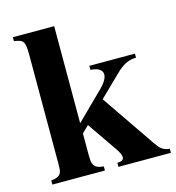

<svg xmlns="http://www.w3.org/2000/svg" viewBox="-104 -777 795 866"><g transform="rotate(-15 294.0 -344.0)"><path d="M587.9 0V-19Q574.7 -20 565.9 -23.4Q557.1 -26.9 550 -32.5Q543 -38.1 536.6 -46.1Q530.3 -54.2 522.9 -64.9L353 -313L456.1 -413.1Q472.7 -429.7 495.1 -442.4Q517.6 -455.1 546.9 -455.1V-474.1H334V-455.1Q356 -454.1 369.9 -447.3Q383.8 -440.4 387.7 -428.2Q391.6 -416 384 -399.2Q376.5 -382.3 355 -360.8L227.1 -234.9V-688H34.2V-669.9Q50.8 -667.5 61 -663.8Q71.3 -660.2 76.4 -651.9Q81.5 -643.6 83.3 -629.2Q85 -614.7 85 -590.8V-83Q85 -67.4 84 -56.2Q83 -44.9 77.9 -37.4Q72.8 -29.8 62.5 -25.4Q52.2 -21 34.2 -19V0H279.8V-19Q261.2 -20.5 250.5 -25.6Q239.7 -30.8 234.6 -39.1Q229.5 -47.4 228.3 -58.3Q227.1 -69.3 227.1 -83V-187L258.8 -217.8L356.9 -75.2Q367.2 -59.6 370.8 -49.1Q374.5 -38.6 372.1 -31.7Q369.6 -24.9 362.1 -22Q354.5 -19 342.8 -19V0Z"/></g></svg>

Font: Galatia SIL
Style: Bold
Weight: 700
Designer: Development by SIL's NRSI team
Version: Version 2.1